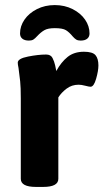

<svg xmlns="http://www.w3.org/2000/svg" viewBox="-20 -735 408 757"><path d="M62 -30V-347Q62 -391 59.5 -414.5Q57 -438 53 -467Q50 -481 50 -488Q50 -504 90.5 -512Q131 -520 162 -520Q180 -520 187 -506.5Q194 -493 197.5 -477Q201 -461 202 -455Q221 -490 246.5 -510.5Q272 -531 311 -531Q345 -531 356.5 -517.5Q368 -504 368 -477Q368 -456 359 -424.5Q350 -393 337 -393Q331 -393 316 -397Q301 -401 290 -401Q263 -401 242.5 -385.5Q222 -370 210 -351V-30Q210 2 150 2H122Q62 2 62 -30ZM333 -603Q333 -590 324 -582.5Q315 -575 298 -575Q287 -575 280.5 -579Q274 -583 267 -591Q253 -608 240 -616Q227 -624 196 -624Q169 -624 155 -616Q141 -608 127 -593Q118 -583 111.5 -579Q105 -575 94 -575Q77 -575 68 -582.5Q59 -590 59 -603Q59 -632 76.5 -657.5Q94 -683 125.5 -699Q157 -715 196 -715Q235 -715 266.5 -699Q298 -683 315.5 -657.5Q333 -632 333 -603Z"/></svg>

Font: Asap-Bold
Style: Bold
Weight: 700
Designer: Pablo Cosgaya
Foundry: Omnibus-Type
Version: Version 2.000; ttfautohint (v1.8)